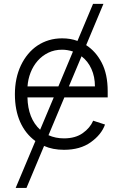

<svg xmlns="http://www.w3.org/2000/svg" viewBox="-20 -747 616 972"><path d="M85.9 -416.2Q101.2 -448.2 122.3 -473.5Q143.5 -498.9 169.9 -516.5Q196.4 -534.1 227.6 -543.5Q258.9 -552.9 294.4 -552.9Q337.4 -552.9 372.2 -539.8L451 -727.3H503.6L416.2 -518.5Q440 -503.2 459.7 -481.2Q479.4 -459.2 494.7 -430Q525.2 -371.8 525.2 -285.2V-253.9H305.8L225.5 -62.5Q261.4 -46.5 304 -46.5Q333.1 -46.5 356.9 -53.3Q380.7 -60 399.1 -73.2Q436.1 -99.4 451.7 -136L511.7 -116.5Q493.3 -65.3 439.6 -27Q386 11.4 304 11.4Q246.8 11.4 203.1 -8.2L114 204.5H59.3L159.1 -33Q108.7 -69.6 82 -129.8Q55.4 -190 55.4 -269.5Q55.4 -351.9 85.9 -416.2ZM119.3 -309.7H275.6L349.4 -486.2Q321 -495.4 294.4 -495.4Q255.7 -495.4 224.4 -480.1Q193.2 -464.8 170.6 -439.1Q148.1 -413.4 134.9 -379.8Q121.8 -346.2 119.3 -309.7ZM119 -253.9Q121.4 -147 183.2 -90.2L252.1 -253.9ZM460.6 -309.7Q460.6 -358.7 442.8 -398.1Q425.1 -437.5 392.8 -462L328.8 -309.7Z"/></svg>

Font: Inter P Light
Style: Regular
Weight: 300
Designer: Rasmus Andersson
Foundry: rsms
Version: Version 3.018;git-588b23468